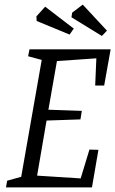

<svg xmlns="http://www.w3.org/2000/svg" viewBox="-20 -813 500 833"><path d="M393 -442 398 -560 227 -548 190 -337 335 -332 329 -295 182 -290 141 -51 330 -39 368 -164 407 -163 379 0H6L11 -29L72 -46L161 -553L102 -569L108 -599H460L432 -442ZM290 -738 293 -758 339 -793 444 -680 422 -657ZM139 -722 138 -742 176 -784 300 -689 282 -663Z"/></svg>

Font: Grenze Light
Style: Italic
Weight: 300
Italic angle: -10°
Designer: Renata Polastri
Foundry: Omnibus-Type
Version: Version 1.002; ttfautohint (v1.8)